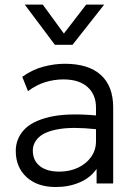

<svg xmlns="http://www.w3.org/2000/svg" viewBox="-20 -774 574 810"><path d="M215.5 15Q137.5 15 92 -26.8Q46.5 -68.5 46.5 -137.5Q46.5 -187 80 -224.8Q113.5 -262.5 187.8 -280.2Q262 -298 385 -287V-320Q385 -375 349.2 -407Q313.5 -439 247.5 -439Q209 -439 171.2 -427.5Q133.5 -416 98 -389.5L74 -450Q117.5 -481 164 -493Q210.5 -505 253 -505Q353 -505 405.2 -458Q457.5 -411 457.5 -320.5V0H387.5V-61.5Q361.5 -24 316 -4.5Q270.5 15 215.5 15ZM118.5 -139Q118.5 -97 148 -73.5Q177.5 -50 230 -50Q274 -50 309 -66.5Q344 -83 364.5 -112Q385 -141 385 -178.5V-229Q286 -239.5 227.5 -229.2Q169 -219 143.8 -194.8Q118.5 -170.5 118.5 -139ZM211.5 -585 84.5 -754.5H160.5L249.5 -632.5L343.5 -754.5H419.5L286 -585Z"/></svg>

Font: Geologica ExtraLight
Style: Regular
Weight: 200
Designer: Sindre Bremnes, Frode Helland
Foundry: Monokrom Skriftforlag AS
Version: Version 1.010; ttfautohint (v1.8.4.7-5d5b);gftools[0.9.28]